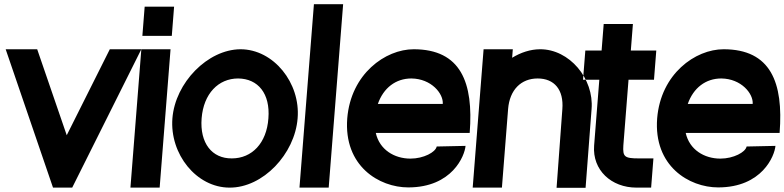

<svg xmlns="http://www.w3.org/2000/svg" viewBox="-20 -899 3759 920"><path d="M7.2 -663 234 0H326L657.2 -663H506.2L299.8 -251L158.2 -663Z M662.2 -727 673.2 -867H814.2L803.2 -727ZM657.2 -663H797.2L745 0H605Z M806.1 -332C819.6 -503 975.1 -662 1132.2 -663C1291.2 -663 1420.4 -501 1406.1 -332C1392.7 -161 1239.9 1 1080 0C921 0 792.7 -161 806.1 -332ZM946.1 -332C936.8 -213 995.9 -139 1091 -140C1187 -140 1257.8 -213 1266.1 -332C1275.4 -450 1217.1 -522 1121.2 -523C1026.2 -523 955.4 -450 946.1 -332Z M1484.2 -879H1624.2L1555 0H1415Z M1790.6 -401C1817.5 -478 1876.6 -523 1951.2 -523C2047.1 -522 2105.4 -450 2101.6 -401ZM1780.7 -262 2230.6 -262C2249.6 -503.5 2188.2 -663 1962.2 -663C1826.7 -663 1661.4 -545.4 1643.9 -332C1626.2 -103.3 1796.8 -1 1936.1 -1C2147.2 -1 2207 -153 2210.7 -200L2072.5 -197C2067.4 -170 2009.9 -139 1946.9 -139C1869 -139 1798.5 -182 1780.7 -262Z M2674.6 -376 2646.9 1H2785.9L2814.6 -376C2827.1 -522 2708.3 -664 2567.2 -663C2521.5 -662.7 2475.5 -647.6 2434 -622.2L2437.2 -663H2297.2L2245 0H2385L2414.6 -376C2421.9 -469 2477.2 -523 2556.2 -523C2636.2 -523 2681.9 -469 2674.6 -376Z M2991.7 -517 2966.9 -202C2963.6 -148 2972 -140 3041 -140H3111L3100 0H3030C2909 0 2817.9 -84.1 2826.8 -201L2851.7 -517H2773.7L2784.7 -657H2862.7L2872.7 -784H3012.7L3002.7 -657H3124.7L3113.7 -517Z M3275.6 -401C3302.5 -478 3361.6 -523 3436.2 -523C3532.1 -522 3590.4 -450 3586.6 -401ZM3265.7 -262 3715.6 -262C3734.6 -503.5 3673.2 -663 3447.2 -663C3311.7 -663 3146.4 -545.4 3128.9 -332C3111.2 -103.3 3281.8 -1 3421.1 -1C3632.2 -1 3692 -153 3695.7 -200L3557.5 -197C3552.4 -170 3494.9 -139 3431.9 -139C3354 -139 3283.5 -182 3265.7 -262Z"/></svg>

Font: Poland Can Into
Style: Of Regular
Weight: 500
Foundry: Cannot Into Space Fonts
Version: Version 1.01